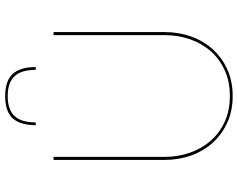

<svg xmlns="http://www.w3.org/2000/svg" viewBox="-110 -822 940 760"><g transform="rotate(-90 360.0 -442.0)"><path d="M107 0ZM360 -2Q416.5 -2 461.2 -22.2Q506 -42.5 537 -77.5Q568 -112.5 584.5 -159.5Q601 -206.5 601 -260V-700H613V-260Q613 -204.5 595.5 -155.5Q578 -106.5 545 -70Q512 -33.5 465.2 -12.2Q418.5 9 360 9Q301.5 9 254.8 -12.2Q208 -33.5 175 -70Q142 -106.5 124.5 -155.5Q107 -204.5 107 -260V-700H119V-261Q119 -207.5 135.5 -160.2Q152 -113 183 -77.8Q214 -42.5 258.8 -22.2Q303.5 -2 360 -2ZM359.5 -891.5Q421 -891.5 447.8 -861.2Q474.5 -831 474.5 -770.5H463.5Q463.5 -797 458 -817.5Q452.5 -838 440.2 -852.2Q428 -866.5 408 -874Q388 -881.5 359.5 -881.5Q331 -881.5 311 -874Q291 -866.5 278.8 -852.2Q266.5 -838 261 -817.5Q255.5 -797 255.5 -770.5H244.5Q244.5 -831 271.2 -861.2Q298 -891.5 359.5 -891.5Z"/></g></svg>

Font: Lato Hairline
Style: Regular
Weight: 100
Designer: Lukasz Dziedzic
Foundry: tyPoland Lukasz Dziedzic
Version: Version 2.007; 2014-02-27